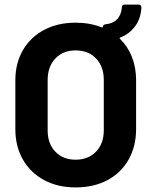

<svg xmlns="http://www.w3.org/2000/svg" viewBox="-20 -807 661 838"><path d="M504 -637Q538 -604 556 -558Q574 -512 574 -457V-243Q574 -168 541 -110Q508 -52 448.5 -20.5Q389 11 310 11Q232 11 172.5 -21Q113 -53 80 -110.5Q47 -168 47 -243V-457Q47 -531 80 -588Q113 -645 172.5 -676.5Q232 -708 310 -708Q372 -708 423 -688Q429 -687 429 -688Q429 -700 441 -701Q506 -708 512 -775Q512 -787 524 -787H586Q591 -787 594.5 -782.5Q598 -778 597 -770Q593 -722 568 -690Q543 -658 505 -643Q502 -642 502 -640.5Q502 -639 504 -637ZM433 -458Q433 -516 399.5 -551.5Q366 -587 310 -587Q255 -587 221.5 -551.5Q188 -516 188 -458V-238Q188 -180 221.5 -145Q255 -110 310 -110Q365 -110 399 -145Q433 -180 433 -238Z"/></svg>

Font: UMi
Style: Bold
Weight: 700
Designer: Peter Middis
Foundry: We Are UMi
Version: Version 1.0